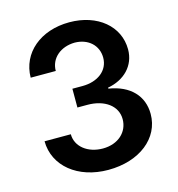

<svg xmlns="http://www.w3.org/2000/svg" viewBox="-110 -833 872 939"><g transform="rotate(-15 326.0 -363.5)"><path d="M324 10C483 10 594 -79 594 -201C594 -292 534 -357 426 -374V-379C510 -394 569 -452 569 -535C569 -652 468 -737 325 -737C179 -737 74 -649 73 -524H200C200 -588 253 -633 325 -634C394 -633 441 -589 441 -527C441 -462 385 -419 307 -419H256V-324H307C394 -324 455 -279 455 -212C455 -147 403 -98 325 -98C249 -98 191 -143 191 -206H58C59 -80 170 10 324 10Z"/></g></svg>

Font: Wafeq Semi Bold
Style: Regular
Weight: 600
Designer: Rasmus Andersson & Azza Alameddine
Foundry: Google & TypeTogether
Version: Version 3.000;January 28, 2025;FontCreator 15.0.0.3014 64-bi